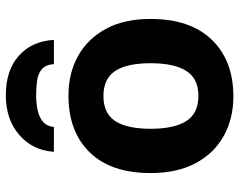

<svg xmlns="http://www.w3.org/2000/svg" viewBox="-101 -710 821 659"><g transform="rotate(-90 309.5 -380.5)"><path d="M574 -274Q574 -138 502.5 -64Q431 10 308 10Q232 10 172.5 -23Q113 -56 79 -119.5Q45 -183 45 -274Q45 -410 116 -483Q187 -556 311 -556Q388 -556 447 -523Q506 -490 540 -427.5Q574 -365 574 -274ZM197 -274Q197 -193 223.5 -151.5Q250 -110 310 -110Q369 -110 395.5 -151.5Q422 -193 422 -274Q422 -355 395.5 -395.5Q369 -436 309 -436Q250 -436 223.5 -395.5Q197 -355 197 -274ZM312 -771Q398 -771 448 -726Q498 -681 502 -606H419Q417 -634 402 -647Q387 -660 363.5 -663.5Q340 -667 311 -667Q288 -667 264 -662.5Q240 -658 223 -645Q206 -632 203 -606H118Q123 -679 176 -725Q229 -771 312 -771Z"/></g></svg>

Font: Noto IKEA Latin
Style: Bold
Weight: 700
Designer: Monotype Design Team
Foundry: Monotype Imaging Inc.
Version: Version 1.0